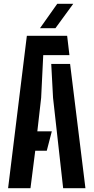

<svg xmlns="http://www.w3.org/2000/svg" viewBox="-20 -988 491 1008"><path d="M22.5 0 121 -800H332.5L344.5 -698.5H207L196 -474L176 -298.5H252L225.5 -196.5H165L140 0ZM311.5 0 258.5 -474.5 249 -652.5H348L428.5 0ZM190 -840 280.5 -968H364.5L271 -840Z"/></svg>

Font: Big Shoulders Stencil Text
Style: Bold
Weight: 700
Designer: Patric King
Foundry: XO Type Co
Version: Version 1.000